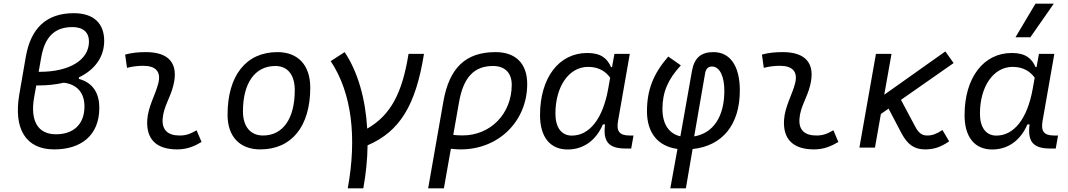

<svg xmlns="http://www.w3.org/2000/svg" viewBox="-20 -815 5899 1060"><path d="M279.3 9.8C425.3 9.8 528.3 -65.4 528.3 -219.7C528.3 -296.4 496.1 -357.9 415.5 -379.4V-387.7C503.4 -429.7 555.2 -500 555.2 -589.4C555.2 -687 496.1 -742.2 387.7 -742.2C237.3 -742.2 149.9 -661.1 122.1 -499.5L86.9 -295.9C53.2 -101.6 123.5 9.8 279.3 9.8ZM332 -358.4C405.8 -349.1 446.3 -302.7 446.3 -227.1C446.3 -123 378.9 -73.2 288.6 -73.7C189 -73.7 145.5 -147.9 168.5 -277.8L180.2 -343.3H191.9C243.2 -343.3 290 -348.6 332 -358.4ZM193.4 -418.5 207.5 -498C227.1 -610.4 281.2 -665.5 379.4 -665.5C439 -665.5 471.2 -636.7 471.2 -585.4C471.2 -482.9 361.8 -418.5 199.7 -418.5Z M1065.4 -95.7C1028.8 -74.7 1006.3 -66.9 971.2 -66.9C906.2 -66.9 874 -98.1 877.9 -157.7C882.3 -225.6 920.9 -275.4 937.5 -345.2C966.8 -464.4 912.6 -527.3 786.1 -527.3C747.6 -527.3 709 -524.4 670.9 -513.7L681.2 -440.4C710.9 -448.2 740.7 -451.7 770.5 -451.7C840.8 -451.7 870.1 -418.5 854 -355C838.9 -293.9 797.4 -226.1 793 -153.3C786.1 -46.4 843.3 9.8 958.5 9.8C1013.7 9.8 1054.2 -8.3 1092.8 -31.2Z M1417 9.8C1590.3 9.8 1692.9 -117.2 1692.9 -331.5C1692.9 -455.1 1625.5 -527.3 1511.7 -527.3C1338.9 -527.3 1236.3 -398.4 1236.3 -181.2C1236.3 -61 1303.7 9.8 1417 9.8ZM1432.1 -66.9C1362.8 -66.9 1321.3 -116.2 1321.3 -200.2C1321.3 -357.4 1388.2 -450.7 1500.5 -450.7C1568.4 -450.7 1607.4 -400.9 1607.4 -317.4C1607.4 -159.7 1542 -66.9 1432.1 -66.9Z M1899.9 224.6H1985.8C2000.5 143.6 2008.3 64 2009.3 -12.7C2188.5 -89.8 2275.4 -234.9 2320.8 -517.6H2235.4C2201.2 -301.3 2136.2 -178.2 2007.3 -105C1997.6 -271.5 1955.1 -418.9 1882.8 -527.3L1805.7 -477.5C1923.3 -301.3 1950.7 -53.7 1899.9 224.6Z M2716.3 -527.3C2551.3 -527.3 2460.4 -441.4 2427.7 -253.9L2343.8 224.6H2430.7L2469.2 6.3C2487.3 8.3 2504.9 9.8 2523.4 9.8C2732.9 9.8 2890.6 -145.5 2890.6 -351.6C2890.6 -463.9 2827.1 -527.3 2716.3 -527.3ZM2482.4 -70.3 2514.2 -250.5C2538.1 -387.7 2597.2 -450.7 2701.7 -450.7C2767.6 -450.7 2805.2 -412.6 2805.2 -346.7C2805.2 -187.5 2688.5 -67.4 2534.2 -67.4C2515.1 -67.4 2497.6 -68.4 2482.4 -70.3Z M3358.9 -444.3H3353.5C3332.5 -492.2 3298.3 -522.5 3222.2 -522.5C3065.4 -522.5 2961.4 -385.3 2961.4 -179.2C2961.4 -59.1 3016.6 10.3 3113.8 10.3C3201.2 10.3 3270.5 -39.6 3308.6 -128.4H3320.3C3308.1 -32.7 3340.3 4.9 3434.1 4.9H3464.8L3477.5 -66.9H3455.6C3398.9 -66.9 3382.3 -91.3 3392.1 -147L3457 -517.6H3372.1ZM3227.1 -445.8C3289.1 -445.8 3325.7 -417.5 3348.6 -386.2L3337.9 -325.7C3308.1 -157.7 3233.4 -66.4 3137.2 -66.4C3080.1 -66.4 3046.4 -110.4 3046.4 -188C3046.4 -335 3119.1 -445.8 3227.1 -445.8Z M3766.6 224.6 3803.7 7.8C3968.3 -9.3 4064.5 -126.5 4064.5 -315.4C4064.5 -450.7 4011.2 -527.3 3918.9 -527.3C3849.6 -527.3 3813.5 -495.6 3800.3 -423.8L3736.3 -62.5C3672.9 -76.7 3637.2 -130.4 3637.2 -213.4C3637.2 -305.7 3667.5 -377 3738.8 -454.1L3669.4 -502.9C3586.4 -407.2 3551.8 -317.9 3551.8 -200.7C3551.8 -82.5 3611.3 -7.3 3720.2 7.3L3680.7 224.6ZM3812.5 -62 3872.6 -409.2C3877 -435.5 3890.1 -447.8 3910.2 -447.8C3955.1 -447.8 3979 -390.6 3979 -314C3979 -170.4 3917.5 -79.6 3812.5 -62Z M4581.1 -95.7C4544.4 -74.7 4522 -66.9 4486.8 -66.9C4421.9 -66.9 4389.6 -98.1 4393.6 -157.7C4397.9 -225.6 4436.5 -275.4 4453.1 -345.2C4482.4 -464.4 4428.2 -527.3 4301.8 -527.3C4263.2 -527.3 4224.6 -524.4 4186.5 -513.7L4196.8 -440.4C4226.6 -448.2 4256.3 -451.7 4286.1 -451.7C4356.4 -451.7 4385.7 -418.5 4369.6 -355C4354.5 -293.9 4313 -226.1 4308.6 -153.3C4301.8 -46.4 4358.9 9.8 4474.1 9.8C4529.3 9.8 4569.8 -8.3 4608.4 -31.2Z M4724.6 0H4810.5L4843.3 -186L4885.7 -215.3L4956.1 -81.1C4991.2 -14.2 5029.8 9.8 5087.9 9.8C5136.2 9.8 5173.8 -2.9 5220.2 -34.7L5183.1 -97.2C5150.9 -75.7 5127.4 -66.9 5099.1 -66.9C5070.8 -66.9 5051.3 -80.1 5032.7 -116.2L4954.1 -263.7L5244.6 -466.8L5199.2 -531.2L4861.8 -292L4901.9 -517.6H4815.9Z M5702.6 -444.3H5697.3C5676.3 -492.2 5642.1 -522.5 5565.9 -522.5C5409.2 -522.5 5305.2 -385.3 5305.2 -179.2C5305.2 -59.1 5360.4 10.3 5457.5 10.3C5544.9 10.3 5614.3 -39.6 5652.3 -128.4H5664.1C5651.9 -32.7 5684.1 4.9 5777.8 4.9H5808.6L5821.3 -66.9H5799.3C5742.7 -66.9 5726.1 -91.3 5735.8 -147L5800.8 -517.6H5715.8ZM5570.8 -445.8C5632.8 -445.8 5669.4 -417.5 5692.4 -386.2L5681.6 -325.7C5651.9 -157.7 5577.1 -66.4 5481 -66.4C5423.8 -66.4 5390.1 -110.4 5390.1 -188C5390.1 -335 5462.9 -445.8 5570.8 -445.8ZM5586.4 -609.4H5668.5L5797.9 -794.9H5696.8Z"/></svg>

Font: Cascadia Mono NF SemiLight
Style: Italic
Weight: 350
Italic angle: -10°
Monospace: yes
Designer: Aaron Bell
Foundry: Saja Typeworks
Version: Version 2404.023